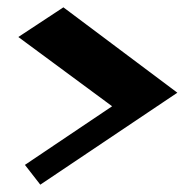

<svg xmlns="http://www.w3.org/2000/svg" viewBox="-20 -568 534 524"><path d="M90 -64 48 -118 286 -278 30 -467 153 -548 464 -315Z"/></svg>

Font: Inknut Antiqua Black
Style: Regular
Weight: 900
Designer: Claus Eggers Sørensen
Foundry: Claus Eggers Sørensen
Version: Version 1.003; ttfautohint (v1.8.2) -l 8 -r 50 -G 200 -x 14 